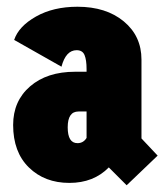

<svg xmlns="http://www.w3.org/2000/svg" viewBox="-20 -532 490 570"><path d="M356 18 303 -35Q258 11 186 11Q112.5 11 65.8 -34.8Q19 -80.5 19 -161Q19 -232 69.2 -275.5Q119.5 -319 203 -319H237V-327Q237 -354 231 -368.5Q225 -383 207.5 -383Q175.5 -383 162.5 -334L22 -413.5Q35.5 -454 87 -483Q138.5 -512 210 -512Q295 -512 347.5 -468.5Q400 -425 400 -355V-121L448 -70ZM210 -107Q227.5 -107 237 -122.5V-201H213Q181 -201 181 -154Q181 -107 210 -107Z"/></svg>

Font: League Mono Condensed ExtraBold
Style: Regular
Weight: 800
Width: 1
Designer: Tyler Finck
Foundry: The League of Moveable Type / Tyler Finck
Version: Version 2.210